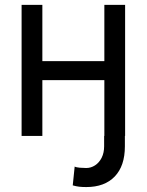

<svg xmlns="http://www.w3.org/2000/svg" viewBox="-20 -550 593 777"><path d="M329.1 207Q313 207 300.5 205.6Q288.1 204.1 274.4 200.2L282.2 124Q288.1 127.4 302.7 128.7Q317.4 129.9 329.1 129.9Q348.1 129.9 364.7 119.1Q381.3 108.4 391.4 88.4Q401.4 68.4 401.4 42V0H402.3V-225.6H151.4V0H67.4V-530.3H151.4V-302.7H402.3V-530.3H486.3V0H485.4V42Q485.4 121.6 444.3 164.3Q403.3 207 329.1 207Z"/></svg>

Font: Pretendard Std
Style: Regular
Weight: 400
Designer: Base glyphs from Inter by Rasmus Andersson; Hangeul glyphs from Noto Sans CJK(Source Han Sans) by Jang Soo-young and Kan
Foundry: Kil Hyung-jin
Version: Version 1.309